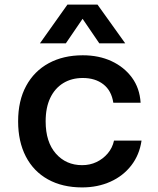

<svg xmlns="http://www.w3.org/2000/svg" viewBox="-20 -805 690 837"><path d="M338 12Q252 12 189 -23Q126 -58 92.5 -123Q59 -188 59 -276Q59 -366 94 -430.5Q129 -495 192.5 -529.5Q256 -564 341 -564Q411 -564 466 -538.5Q521 -513 555 -467Q589 -421 593 -357H474Q466 -410 430.5 -437.5Q395 -465 341 -465Q292 -465 255.5 -442.5Q219 -420 199 -378Q179 -336 179 -276Q179 -186 223.5 -135.5Q268 -85 338 -85Q372 -85 400.5 -98.5Q429 -112 449.5 -136Q470 -160 477 -192H597Q588 -130 552.5 -84Q517 -38 461.5 -13Q406 12 338 12ZM154 -616 274 -785H405L526 -616H413L340 -723L267 -616Z"/></svg>

Font: Azeret Mono Thin Medium
Style: Regular
Weight: 500
Version: Version 1.002